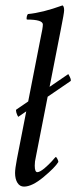

<svg xmlns="http://www.w3.org/2000/svg" viewBox="-20 -689 284 715"><path d="M130.9 -545.9Q139.6 -585.4 139.6 -597.7Q139.6 -616.2 80.1 -616.2Q78.1 -619.1 79.6 -626.5Q81.1 -633.8 84 -636.7Q137.7 -641.6 212.9 -668.9Q218.8 -665.5 218.8 -650.4Q218.8 -640.6 206.1 -577.1L113.3 -103.5Q109.4 -87.9 109.4 -72.3Q109.4 -47.9 119.1 -47.9Q124 -47.9 131.1 -52Q138.2 -56.2 145.3 -62Q152.3 -67.9 159.9 -75.2Q167.5 -82.5 172.9 -88.4Q177.7 -94.7 182.6 -99.6L187.5 -104.5Q189.9 -104.5 193.6 -97.4Q197.3 -90.3 197.3 -85.9Q185.1 -65.4 142.3 -29.8Q99.6 5.9 69.3 5.9Q53.7 5.9 44.9 -8.3Q36.1 -22.5 36.1 -44.9Q36.1 -60.5 43 -96.7ZM41 -281.2 234.4 -413.1Q248 -390.1 242.2 -386.7L47.9 -253.9Q43.9 -259.8 41 -269.5Q38.1 -279.3 41 -281.2Z"/></svg>

Font: Amiri
Style: Slanted
Weight: 400
Italic angle: 9°
Designer: Khaled Hosny
Version: Version 000.107